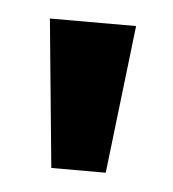

<svg xmlns="http://www.w3.org/2000/svg" viewBox="-30 -730 228 253"><g transform="rotate(5 84.0 -603.0)"><path d="M118 -505H46L27 -701H141Z"/></g></svg>

Font: Phudu Light Medium
Style: Regular
Weight: 500
Version: Version 1.005;gftools[0.9.23]